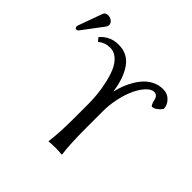

<svg xmlns="http://www.w3.org/2000/svg" viewBox="-235 -902 1075 1075"><g transform="rotate(45 302.0 -365.0)"><path d="M32.2 -732.9Q47.9 -732.9 61 -722.9Q74.2 -712.9 74.2 -698.2Q74.2 -688 67.9 -680.2L-23.9 -558.1Q-30.3 -549.8 -36.1 -549.8Q-42 -549.8 -45.9 -553.7Q-49.8 -557.6 -49.8 -563Q-49.8 -567.4 -47.9 -573.2L3.9 -715.8Q9.8 -732.9 32.2 -732.9ZM304.2 -200.2V-297.9Q304.2 -335.4 300.5 -374.8Q296.9 -414.1 287.1 -457.8Q277.3 -501.5 262.9 -535.2Q248.5 -568.8 224.1 -590.8Q199.7 -612.8 168.9 -612.8Q127 -612.8 96.2 -586.9L79.1 -607.9Q121.6 -658.2 189.9 -658.2Q260.3 -658.2 300 -603.5Q339.8 -548.8 353 -455.1H355Q361.8 -483.4 372.3 -510.7Q382.8 -538.1 399.2 -565.2Q415.5 -592.3 435.5 -612.5Q455.6 -632.8 482.9 -645.5Q510.3 -658.2 541 -658.2Q577.1 -658.2 599.6 -634.5Q622.1 -610.8 622.1 -582Q612.3 -567.4 596.9 -555.7Q581.5 -543.9 566.9 -543.9Q563 -543.9 557.9 -554.4Q552.7 -564.9 549.8 -579.1Q543 -611.8 517.1 -611.8Q495.1 -611.8 472.4 -587.9Q449.7 -564 431.4 -525.6Q413.1 -487.3 401.6 -435.3Q390.1 -383.3 390.1 -331.1V-200.2Q390.1 -71.3 399.9 0L397.9 2.9Q377.9 0 347.2 0Q333.5 0 320.6 0.7Q307.6 1.5 301.8 2L295.9 2.9L293.9 0Q304.2 -71.3 304.2 -200.2Z"/></g></svg>

Font: Linear Smooth
Style: Regular
Weight: 400
Designer: Philipp H. Poll, Flanker
Foundry: Philipp H. Poll, reworked by Flanker
Version: Version 1.061 | FøM Fix